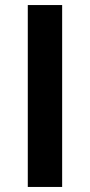

<svg xmlns="http://www.w3.org/2000/svg" viewBox="-20 -740 356 760"><path d="M226 0V-720H90V0Z"/></svg>

Font: Manrope ExtraBold
Style: Regular
Weight: 800
Designer: Mikhail Sharanda
Foundry: Mikhail Sharanda
Version: Version 4.505